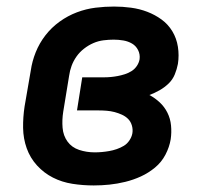

<svg xmlns="http://www.w3.org/2000/svg" viewBox="-20 -558 640 586"><path d="M266 8Q233 8 201 3Q169 -2 141.5 -16Q114 -30 93 -53Q72 -76 61.5 -105.5Q51 -135 50.5 -167.5Q50 -200 55 -233L74 -343Q78 -371 89 -398.5Q100 -426 118.5 -450Q137 -474 162 -492Q187 -510 215 -520.5Q243 -531 271.5 -534.5Q300 -538 328 -538Q354 -538 380 -534.5Q406 -531 429.5 -522Q453 -513 473 -498.5Q493 -484 506 -462.5Q519 -441 523 -415Q527 -389 523 -363Q520 -347 513.5 -331Q507 -315 494.5 -303Q482 -291 467 -282.5Q452 -274 436 -268Q453 -259 467.5 -245.5Q482 -232 491 -214Q500 -196 502 -175Q504 -154 501 -133Q497 -109 485 -86Q473 -63 453 -46.5Q433 -30 410 -19.5Q387 -9 362.5 -3Q338 3 314 5.5Q290 8 266 8ZM269 -93Q280 -93 291 -94Q302 -95 313.5 -97Q325 -99 336.5 -103Q348 -107 358 -113Q368 -119 375 -129.5Q382 -140 384 -151Q386 -163 382.5 -175Q379 -187 371 -195Q363 -203 352 -208Q341 -213 329.5 -216Q318 -219 305.5 -220Q293 -221 280 -221H215L231 -322H297Q308 -322 318.5 -323Q329 -324 339.5 -326Q350 -328 361 -331.5Q372 -335 381.5 -341Q391 -347 397.5 -356.5Q404 -366 406 -377Q408 -392 401.5 -405Q395 -418 383 -425Q371 -432 356.5 -434.5Q342 -437 327 -437Q312 -437 296 -435Q280 -433 265 -426.5Q250 -420 236.5 -409.5Q223 -399 213.5 -385.5Q204 -372 198.5 -357Q193 -342 191 -327L173 -217Q169 -192 171 -168Q173 -144 186 -126Q199 -108 221.5 -100.5Q244 -93 269 -93Z"/></svg>

Font: Iosevka Curly Extended
Style: Bold Italic
Weight: 700
Width: 7
Italic angle: -9°
Monospace: yes
Designer: Belleve Invis
Foundry: Belleve Invis
Version: Version 11.1.0; ttfautohint (v1.8.3)